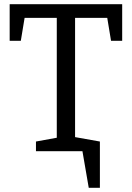

<svg xmlns="http://www.w3.org/2000/svg" viewBox="-20 -719 627 913"><path d="M26 -525V-699H561V-525H508L490 -634H337V-67L455 -46V174H402L372 0H151V-46L250 -64V-634H97L79 -525Z"/></svg>

Font: Bitter Pro
Style: Regular
Weight: 400
Designer: Sol Matas, and Bitter project Authors
Foundry: Sol Matas
Version: Version 1.010